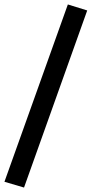

<svg xmlns="http://www.w3.org/2000/svg" viewBox="-37 -776 412 863"><path d="M71 67 -17 41 268 -756 355 -729Z"/></svg>

Font: Nunito Sans 7pt SemiExpanded SemiBold
Style: Regular
Weight: 600
Width: 6
Designer: Vernon Adams
Foundry: Vernon Adams
Version: Version 3.101;gftools[0.9.27]